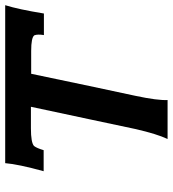

<svg xmlns="http://www.w3.org/2000/svg" viewBox="17 -682 665 739"><g transform="rotate(-90 349.5 -312.5)"><path d="M91 -625H699Q683 -574 667 -476H584Q588 -501 583 -513Q574 -525 523 -525H435L388 -301Q359 -166 350 -123Q332 -38 334 0H184Q203 -40 222 -122L260 -301L308 -526H225Q170 -526 157 -514Q149 -504 141 -477H60Q87 -575 91 -625Z"/></g></svg>

Font: GFS Neohellenic Rg
Style: Bold Italic
Weight: 700
Italic angle: -12°
Designer: Designed by Takis Katsoulidis and George D. Matthiopoulos.
Foundry: Designed by Takis Katsoulidis and George D. Matthiopoulos.
Version: Version 1.0